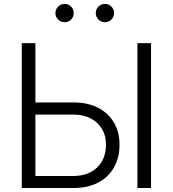

<svg xmlns="http://www.w3.org/2000/svg" viewBox="-20 -944 868 964"><path d="M138.2 -429.7H349.1Q420.4 -429.7 472.2 -403.1Q523.9 -376.5 552 -328.6Q580.1 -280.8 580.1 -217.8Q580.1 -151.9 552 -102.8Q523.9 -53.7 472.2 -26.9Q420.4 0 349.1 0H89.4V-727.5H157.7V-60.5H348.1Q424.3 -60.5 468.3 -103.8Q512.2 -147 512.2 -218.3Q512.2 -262.7 492.2 -296.4Q472.2 -330.1 435.5 -349.4Q398.9 -368.7 348.1 -368.7H138.2ZM738.3 -727.5V0H669.9V-727.5ZM506.8 -832.5Q487.8 -832.5 474.4 -845.9Q460.9 -859.4 460.9 -878.4Q460.9 -897.5 474.4 -910.9Q487.8 -924.3 506.8 -924.3Q525.9 -924.3 539.3 -910.9Q552.7 -897.5 552.7 -878.4Q552.7 -859.4 539.3 -845.9Q525.9 -832.5 506.8 -832.5ZM304.7 -832.5Q285.6 -832.5 272 -845.9Q258.3 -859.4 258.3 -878.4Q258.3 -897.5 272 -910.9Q285.6 -924.3 304.7 -924.3Q323.7 -924.3 336.9 -910.9Q350.1 -897.5 350.1 -878.4Q350.1 -859.4 336.9 -845.9Q323.7 -832.5 304.7 -832.5Z"/></svg>

Font: Inter 20pt Light
Style: Regular
Weight: 300
Version: Version 4.001;git-66647c0bb